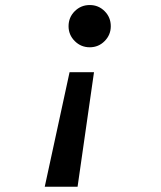

<svg xmlns="http://www.w3.org/2000/svg" viewBox="-20 -567 626 748"><path d="M154.3 160.6 251 -285.6H346.2L282.2 160.6ZM329.6 -382.8Q295.4 -382.8 271.2 -407Q247.1 -431.2 247.1 -464.8Q247.1 -499.5 271.2 -523.4Q295.4 -547.4 329.6 -547.4Q363.8 -547.4 387.7 -523.4Q411.6 -499.5 411.6 -464.8Q411.6 -431.2 387.7 -407Q363.8 -382.8 329.6 -382.8Z"/></svg>

Font: Cascadia Code NF SemiBold
Style: Italic
Weight: 600
Italic angle: -10°
Monospace: yes
Designer: Aaron Bell
Foundry: Saja Typeworks
Version: Version 2404.023; ttfautohint (v1.8.4)